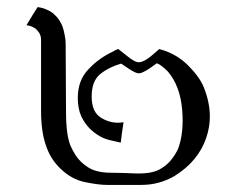

<svg xmlns="http://www.w3.org/2000/svg" viewBox="-20 -522 651 541"><path d="M553.7 -277.3Q542 -305.7 509.8 -337.9Q476.6 -371.1 428.7 -383.8Q428.7 -383.8 407.2 -365.2Q384.8 -346.7 372.1 -346.7Q360.4 -345.7 336.9 -365.2Q313.5 -383.8 313.5 -383.8Q309.6 -382.8 305.7 -380.9Q301.8 -378.9 298.8 -377Q258.8 -358.4 229.5 -327.1Q199.2 -295.9 199.2 -246.1Q199.2 -215.8 209 -194.3Q218.8 -173.8 233.4 -159.2Q259.8 -133.8 290 -127Q320.3 -120.1 320.3 -120.1Q322.3 -139.6 328.1 -177.7Q296.9 -171.9 267.6 -188.5Q238.3 -204.1 238.3 -250Q238.3 -293.9 262.7 -313.5Q287.1 -333 321.3 -342.8Q325.2 -339.8 344.7 -327.1Q364.3 -314.5 372.1 -315.4Q379.9 -315.4 401.4 -329.1Q421.9 -343.8 421.9 -343.8Q429.7 -340.8 435.5 -335.9Q442.4 -331.1 453.1 -320.3Q487.3 -280.3 493.2 -213.9Q499 -147.5 481.4 -101.6Q473.6 -85.9 462.9 -72.3Q452.1 -58.6 436.5 -48.8Q413.1 -32.2 365.2 -33.2Q318.4 -35.2 293.9 -35.2Q268.6 -35.2 249 -41Q228.5 -46.9 208 -66.4Q192.4 -81.1 178.7 -111.3Q166 -141.6 166 -208Q166 -271.5 165 -399.4Q165 -411.1 162.1 -423.8Q160.2 -435.5 156.2 -447.3Q152.3 -457 146.5 -465.8Q141.6 -473.6 133.8 -480.5Q125 -489.3 113.3 -494.1Q101.6 -500 85.9 -502Q75.2 -485.4 54.7 -451.2Q54.7 -451.2 63.5 -449.2Q71.3 -447.3 80.1 -441.4Q85.9 -436.5 90.8 -428.7Q95.7 -420.9 95.7 -409.2Q95.7 -342.8 95.7 -209Q95.7 -151.4 109.4 -112.3Q122.1 -73.2 151.4 -45.9Q181.6 -16.6 219.7 -8.8Q257.8 -1 280.3 -1Q329.1 -1 377.9 -1Q378.9 -1 378.9 -1Q427.7 -1 470.7 -25.4Q539.1 -67.4 561.5 -134.8Q571.3 -164.1 571.3 -193.4Q571.3 -234.4 553.7 -277.3Z"/></svg>

Font: BSRU BANSOMDEJ
Style: Regular
Weight: 400
Designer: Wisit Potiwat
Version: Version 1.000;PS 002.000;hotconv 1.0.70;makeotf.lib2.5.58329